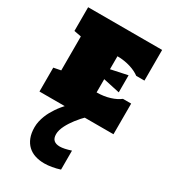

<svg xmlns="http://www.w3.org/2000/svg" viewBox="-259 -811 1199 1356"><g transform="rotate(30 340.5 -133.0)"><path d="M298.8 201.2Q298.8 234.9 315.9 250Q333 265.1 365.2 265.1Q397.9 265.1 454.6 246.6V401.4Q423.3 411.6 390.6 417.2Q357.9 422.9 329.6 422.9Q288.6 422.9 254.4 411.9Q220.2 400.9 195.3 377.7Q170.4 354.5 156.5 319.1Q142.6 283.7 142.6 235.4Q142.6 210.9 147.9 187Q153.3 163.1 161.9 140.9Q170.4 118.7 181.6 98.6Q192.9 78.6 204.6 61Q231.4 21 267.1 -14.6H430.2Q411.6 3.4 395 22Q378.4 40.5 364.3 59.1Q352.1 75.2 340.3 93Q328.6 110.8 319.3 129.2Q310.1 147.5 304.4 165.8Q298.8 184.1 298.8 201.2ZM399.4 -385.3 534.7 -414.1V-274.9L399.4 -304.2V-196.3Q428.7 -196.3 456.1 -200.4Q483.4 -204.6 506.8 -211.9Q530.3 -219.2 549.8 -229Q569.3 -238.8 583.5 -250H650.4V0H46.9V-194.8L105.5 -206.1V-482.9L46.9 -494.1V-687.5H650.4V-437.5H583.5Q569.3 -448.2 549.8 -458Q530.3 -467.8 506.8 -475.1Q483.4 -482.4 456.1 -486.8Q428.7 -491.2 399.4 -491.2Z"/></g></svg>

Font: Holtwood One SC
Style: Regular
Weight: 400
Version: Version 1.000